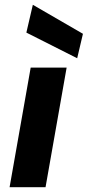

<svg xmlns="http://www.w3.org/2000/svg" viewBox="-20 -781 366 801"><path d="M20 0 108 -499H258L170 0ZM302 -538 90 -645 117 -761 326 -640Z"/></svg>

Font: DM Sans 20pt Black
Style: Italic
Weight: 900
Italic angle: -10°
Version: Version 4.004;gftools[0.9.30]